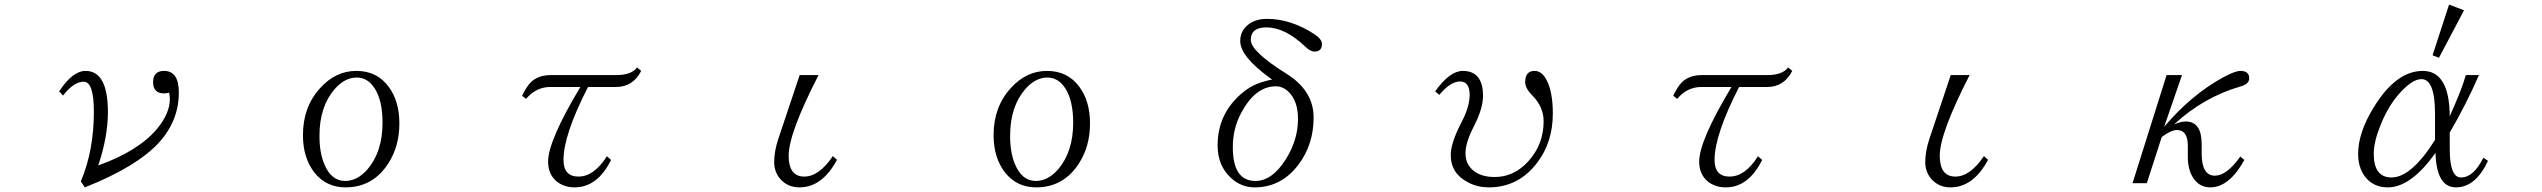

<svg xmlns="http://www.w3.org/2000/svg" viewBox="-20 -850 11040 834"><path d="M236.8 -453.1Q295.4 -542 351.6 -542Q448.7 -542 448.7 -363.3Q448.7 -255.9 406.7 -131.3Q582.5 -194.3 663.6 -292Q717.8 -358.4 717.8 -420.4Q717.8 -429.7 714.8 -447.3Q700.2 -444.3 692.9 -444.3Q645 -444.3 645 -493.2Q645 -542 692.9 -542Q756.8 -542 756.8 -448.2Q756.8 -324.7 668.9 -229Q571.8 -124.5 348.6 -36.1L331.1 -62Q387.7 -195.8 387.7 -364.3Q387.7 -495.1 343.8 -495.1Q300.3 -495.1 253.9 -435.1Z M1527.8 -542Q1618.2 -542 1668.9 -472.2Q1714.8 -409.7 1714.8 -314Q1714.8 -216.3 1668 -142.1Q1600.6 -36.1 1481 -36.1Q1397.9 -36.1 1346.7 -99.1Q1295.9 -163.6 1295.9 -263.2Q1295.9 -385.3 1370.1 -466.8Q1437.5 -542 1527.8 -542ZM1529.8 -513.2Q1477.5 -513.2 1433.6 -462.9Q1367.7 -386.7 1367.7 -260.3Q1367.7 -186.5 1388.7 -137.2Q1418.5 -64 1479.5 -64Q1531.7 -64 1575.7 -113.8Q1641.6 -190.4 1641.6 -316.9Q1641.6 -413.1 1607.4 -466.3Q1577.1 -513.2 1529.8 -513.2Z M2248 -434.1Q2267.6 -474.6 2285.2 -492.2Q2316.9 -523.9 2374 -523.9H2657.2Q2723.1 -523.9 2747.1 -557.1L2765.1 -542Q2729.5 -472.2 2656.2 -472.2H2534.2Q2427.7 -264.6 2427.7 -155.3Q2427.7 -83 2492.7 -83Q2560.5 -83 2616.2 -171.4L2634.3 -155.3Q2575.2 -36.1 2476.1 -36.1Q2430.2 -36.1 2397.9 -62Q2360.8 -93.3 2360.8 -147.9Q2360.8 -238.8 2501 -472.2H2371.1Q2308.1 -472.2 2265.1 -420.4Z M3453.6 -523.9H3535.6Q3405.8 -271.5 3405.8 -173.8Q3405.8 -83 3473.6 -83Q3537.6 -83 3597.7 -171.9L3615.7 -155.8Q3551.3 -36.1 3452.6 -36.1Q3404.3 -36.1 3372.6 -68.8Q3342.8 -100.6 3342.8 -146Q3342.8 -191.4 3359.9 -244.1Z M4527.8 -542Q4618.2 -542 4668.9 -472.2Q4714.8 -409.7 4714.8 -314Q4714.8 -216.3 4668 -142.1Q4600.6 -36.1 4481 -36.1Q4397.9 -36.1 4346.7 -99.1Q4295.9 -163.6 4295.9 -263.2Q4295.9 -385.3 4370.1 -466.8Q4437.5 -542 4527.8 -542ZM4529.8 -513.2Q4477.5 -513.2 4433.6 -462.9Q4367.7 -386.7 4367.7 -260.3Q4367.7 -186.5 4388.7 -137.2Q4418.5 -64 4479.5 -64Q4531.7 -64 4575.7 -113.8Q4641.6 -190.4 4641.6 -316.9Q4641.6 -413.1 4607.4 -466.3Q4577.1 -513.2 4529.8 -513.2Z M5505.9 -504.4 5492.2 -514.2Q5367.2 -606 5367.2 -671.9Q5367.2 -720.7 5410.2 -749Q5440.9 -768.1 5483.4 -768.1Q5587.4 -768.1 5689.9 -701.2Q5722.2 -679.7 5722.2 -659.2Q5722.2 -626 5689.9 -626Q5671.4 -626 5649.4 -647.9Q5561.5 -731 5481 -731Q5413.1 -731 5413.1 -676.8Q5413.1 -626.5 5568.8 -529.3Q5686 -455.6 5686 -339.4Q5686 -221.2 5619.1 -133.3Q5544.4 -36.1 5430.2 -36.1Q5372.6 -36.1 5329.1 -75.2Q5269 -128.9 5269 -218.3Q5269 -370.1 5397 -462.4Q5440.9 -492.2 5505.9 -504.4ZM5522 -475.1Q5432.6 -475.1 5371.1 -358.9Q5335 -291.5 5335 -210.9Q5335 -64 5433.1 -64Q5504.9 -64 5563 -154.8Q5618.2 -239.7 5618.2 -334Q5618.2 -410.2 5578.1 -450.2Q5553.2 -475.1 5522 -475.1Z M6213.9 -453.1Q6277.3 -542 6334 -542Q6421.9 -542 6421.9 -433.1Q6421.9 -377.9 6380.9 -298.8Q6345.7 -230.5 6345.7 -184.1Q6345.7 -138.7 6377.9 -110.8Q6412.1 -81.1 6472.7 -81.1Q6556.2 -81.1 6618.2 -148.9Q6685.1 -222.2 6685.1 -323.2Q6685.1 -384.3 6638.2 -433.1Q6605 -465.8 6605 -493.2Q6605 -542 6646 -542Q6678.2 -542 6699.2 -500Q6725.1 -448.2 6725.1 -356.9Q6725.1 -234.4 6659.2 -146Q6577.6 -36.1 6446.8 -36.1Q6399.9 -36.1 6359.9 -56.2Q6281.7 -95.2 6281.7 -176.3Q6281.7 -229.5 6328.6 -319.3Q6363.8 -386.2 6363.8 -438Q6363.8 -496.1 6321.8 -496.1Q6280.8 -496.1 6231.9 -438Z M7248 -434.1Q7267.6 -474.6 7285.2 -492.2Q7316.9 -523.9 7374 -523.9H7657.2Q7723.1 -523.9 7747.1 -557.1L7765.1 -542Q7729.5 -472.2 7656.2 -472.2H7534.2Q7427.7 -264.6 7427.7 -155.3Q7427.7 -83 7492.7 -83Q7560.5 -83 7616.2 -171.4L7634.3 -155.3Q7575.2 -36.1 7476.1 -36.1Q7430.2 -36.1 7397.9 -62Q7360.8 -93.3 7360.8 -147.9Q7360.8 -238.8 7501 -472.2H7371.1Q7308.1 -472.2 7265.1 -420.4Z M8453.6 -523.9H8535.6Q8405.8 -271.5 8405.8 -173.8Q8405.8 -83 8473.6 -83Q8537.6 -83 8597.7 -171.9L8615.7 -155.8Q8551.3 -36.1 8452.6 -36.1Q8404.3 -36.1 8372.6 -68.8Q8342.8 -100.6 8342.8 -146Q8342.8 -191.4 8359.9 -244.1Z M9458 -523.9 9380.4 -298.8Q9497.1 -437.5 9637.2 -514.2Q9689 -542 9711.4 -542Q9750 -542 9750 -509.8Q9750 -485.4 9714.4 -475.1Q9552.2 -428.7 9424.3 -310.1Q9454.1 -322.3 9474.1 -322.3Q9543.5 -322.3 9543.5 -224.1V-183.1Q9543.5 -86.9 9601.1 -86.9Q9652.3 -86.9 9711.4 -169.9L9729 -155.3Q9663.1 -36.1 9581.1 -36.1Q9531.2 -36.1 9504.4 -81.1Q9483.4 -115.7 9483.4 -168.9V-216.3Q9483.4 -285.2 9436 -285.2Q9410.6 -285.2 9370.1 -254.9L9305.2 -54.2H9243.2L9391.1 -523.9Z M10787.1 -151.4Q10733.4 -36.1 10647.9 -36.1Q10563.5 -36.1 10559.1 -186Q10452.6 -36.1 10352.1 -36.1Q10288.1 -36.1 10252 -84Q10223.1 -124 10223.1 -181.2Q10223.1 -273.4 10290 -382.3Q10387.2 -542 10503.9 -542Q10619.6 -542 10621.1 -345.2Q10673.8 -461.9 10690.9 -523.9H10748Q10691.9 -395.5 10621.1 -274.4V-202.1Q10621.1 -79.1 10669.9 -79.1Q10724.6 -79.1 10767.1 -165ZM10557.1 -242.2V-356Q10557.1 -506.3 10498 -506.3Q10455.6 -506.3 10395 -435.5Q10349.1 -380.4 10318.8 -302.2Q10291 -232.9 10291 -182.1Q10291 -79.1 10368.2 -79.1Q10454.1 -79.1 10557.1 -242.2ZM10618.2 -830.1 10683.1 -805.2 10574.2 -599.1 10546.4 -609.9Z"/></svg>

Font: I.Ming
Style: Regular
Weight: 400
Designer: Ichiten Fonts Project
Version: Version 5.10 Mar 24, 2018